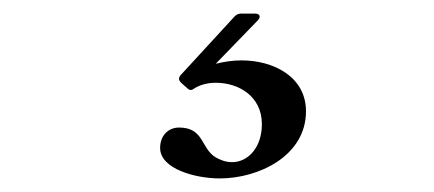

<svg xmlns="http://www.w3.org/2000/svg" viewBox="-20 -40 640 283"><path d="M304 223C361 223 431 190 431 124C431 73 383 49 336 49C323 49 310 51 298 54L360 -10C365 -15 363 -20 356 -20H336C332 -20 329 -19 326 -16L246 71C243 75 243 78 247 82L256 90C260 94 263 93 267 90C275 85 286 82 298 82C332 82 366 102 366 143C366 177 346 199 322 199C313 199 305 196 298 192C276 179 281 148 244 148C227 148 216 161 216 178C216 209 268 223 304 223Z"/></svg>

Font: Shippori Mincho OTF
Style: Bold
Weight: 800
Designer: FONTDASU
Foundry: FONTDASU / Google Inc. / but / Adobe
Version: Version 3.300;hotconv 1.0.109;makeotfexe 2.5.65596